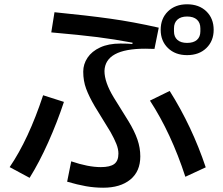

<svg xmlns="http://www.w3.org/2000/svg" viewBox="-20 -832 1040 895"><path d="M729 -693Q729 -746 763 -779Q797 -812 852 -812Q908 -812 942 -779Q976 -746 976 -693Q976 -641 942 -608Q908 -575 852 -575Q797 -575 763 -608Q729 -641 729 -693ZM293 15 312 -80Q391 -53 450 -53Q493 -53 512.5 -67.5Q532 -82 532 -116Q532 -137 522.5 -161Q513 -185 495 -217L422 -336Q395 -382 381.5 -418.5Q368 -455 368 -498Q368 -533 388 -563Q408 -593 447 -611Q486 -629 541 -629Q578 -629 597 -627L598 -633Q513 -649 434 -659Q355 -669 219 -681L234 -775Q386 -760 493.5 -745Q601 -730 720 -703L700 -604Q685 -605 657 -605Q470 -605 467 -501Q467 -449 510 -378L579 -267Q607 -221 620.5 -182Q634 -143 634 -103Q634 -33 587.5 5Q541 43 461 43Q420 43 380.5 36Q341 29 293 15ZM914 -686V-700Q914 -726 898 -740.5Q882 -755 852 -755Q823 -755 807 -740.5Q791 -726 791 -700V-686Q791 -660 807 -646Q823 -632 852 -632Q882 -632 898 -646Q914 -660 914 -686ZM844 -8Q778 -211 679 -363L771 -408Q875 -243 939 -52ZM25 -53Q113 -182 181 -388L278 -357Q247 -263 205 -169Q163 -75 118 -3Z"/></svg>

Font: IBM Plex Sans JP Medm
Style: Regular
Weight: 500
Designer: Mike Abbink; Paul van der Laan; Pieter van Rosmalen; Wujin Sim; Yejin Wi; Jinhee Kim; Boomi Park; Yona Kim; Kichan Ma
Foundry: Sandoll Inc.
Version: Version 1.002